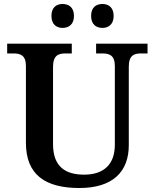

<svg xmlns="http://www.w3.org/2000/svg" viewBox="-20 -933 776 963"><path d="M494 -793C523 -793 550 -810 550 -853C550 -897 523 -913 494 -913C463 -913 437 -897 437 -853C437 -810 463 -793 494 -793ZM294 -793C324 -793 351 -810 351 -853C351 -897 324 -913 294 -913C264 -913 238 -897 238 -853C238 -810 264 -793 294 -793ZM378 10C546 10 626 -72 626 -205V-598C626 -657 654 -665 688 -665H720V-714H462V-665H493C527 -665 556 -657 556 -602V-207C556 -109 501 -57 402 -57C309 -57 246 -96 246 -210V-598C246 -657 275 -665 309 -665H340V-714H16V-665H47C81 -665 110 -657 110 -602V-217C110 -54 210 10 378 10Z"/></svg>

Font: Noto Serif Semi
Style: Regular
Weight: 600
Designer: Monotype Design Team
Foundry: Monotype Imaging Inc.
Version: Version 1.002